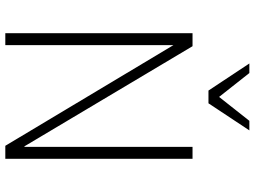

<svg xmlns="http://www.w3.org/2000/svg" viewBox="-138 -821 959 723"><g transform="rotate(90 341.5 -459.5)"><path d="M105 0V-705H154L531 -72H533V-705H578V0H529L150 -633V0ZM321 -765 219 -919H255L345 -805L435 -919H471L369 -765Z"/></g></svg>

Font: Nunito Sans 7pt Condensed ExtraLight
Style: Regular
Weight: 250
Width: 3
Designer: Vernon Adams
Foundry: Vernon Adams
Version: Version 3.101;gftools[0.9.27]